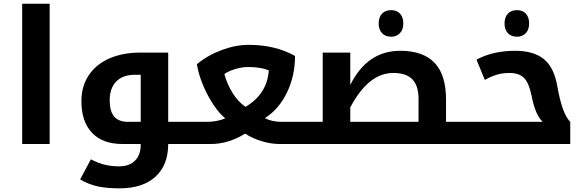

<svg xmlns="http://www.w3.org/2000/svg" viewBox="-20 -780 3174 1040"><path d="M100.1 -759.8H249V0H100.1Z M1016.1 -120.1Q1021 -120.1 1021 -116.2V-4.9Q1021 0 1016.1 0H891.1Q891.1 114.3 822 177.2Q752.9 240.2 627 240.2Q559.1 240.2 509.5 229.7Q460 219.2 414.1 191.9L472.2 83Q512.7 104 548.8 112.5Q585 121.1 624 121.1Q680.7 121.1 711.4 90.1Q742.2 59.1 742.2 4.9V0H643.1Q536.1 0 478.5 -60.5Q420.9 -121.1 420.9 -232.9Q420.9 -312 460.4 -371.8Q500 -431.6 572.3 -463.4Q644.5 -495.1 739.3 -495.1H891.1V-120.1ZM742.2 -120.1V-375H710Q646 -375 610.1 -338.9Q574.2 -302.7 574.2 -236.8Q574.2 -176.8 598.6 -148.4Q623 -120.1 673.3 -120.1Z M1620.1 -120.1Q1625 -120.1 1625 -116.2V-4.9Q1625 0 1620.1 0H1493.2Q1446.3 0 1395.5 -15.9Q1344.7 -31.7 1308.1 -56.2Q1216.3 0 1122.1 0H1006.3Q1001.5 0 1001.5 -4.9V-116.2Q1001.5 -120.1 1006.3 -120.1H1106.4Q1128.9 -120.1 1156 -125.5Q1183.1 -130.9 1200.2 -139.2Q1170.4 -162.1 1137.2 -211.4Q1104 -260.7 1079.6 -319.3Q1055.2 -377.9 1046.4 -432.1Q1105 -481 1180.9 -509Q1256.8 -537.1 1327.1 -537.1Q1470.2 -537.1 1578.1 -477.1Q1578.1 -368.7 1534.2 -278.3Q1490.2 -188 1415 -140.1Q1452.1 -120.1 1505.4 -120.1ZM1310.1 -201.2Q1427.2 -271 1436 -398.9Q1392.6 -417 1323.2 -417Q1291 -417 1253.9 -405.8Q1216.8 -394.5 1195.3 -378.9Q1210 -323.7 1240.5 -275.4Q1271 -227.1 1310.1 -201.2Z M1610.4 0Q1605.5 0 1605.5 -4.9V-116.2Q1605.5 -120.1 1610.4 -120.1H1728V-495.1H1877.4V-319.8Q1968.8 -504.9 2148.4 -504.9Q2271 -504.9 2333.5 -440.2Q2396 -375.5 2396 -240.2V-120.1H2526.4Q2531.2 -120.1 2531.2 -116.2V-4.9Q2531.2 0 2526.4 0ZM2247.1 -120.1V-243.2Q2247.1 -315.9 2213.6 -350.3Q2180.2 -384.8 2110.4 -384.8Q1975.6 -384.8 1877.4 -198.2V-120.1ZM2098.6 -581.1Q2067.4 -581.1 2049.3 -600.3Q2031.2 -619.6 2031.2 -652.8Q2031.2 -686.5 2049.1 -705.8Q2066.9 -725.1 2098.6 -725.1Q2128.9 -725.1 2146.7 -706.1Q2164.6 -687 2164.6 -652.8Q2164.6 -619.6 2146.2 -600.3Q2127.9 -581.1 2098.6 -581.1Z M2516.1 0Q2511.2 0 2511.2 -4.9V-116.2Q2511.2 -120.1 2516.1 -120.1H2918.9V-121.1Q2879.9 -156.2 2858.9 -263.2Q2845.2 -330.6 2818.6 -357.7Q2792 -384.8 2738.8 -384.8Q2703.6 -384.8 2672.9 -376Q2642.1 -367.2 2606 -347.2L2561 -457Q2650.4 -504.9 2770 -504.9Q2870.1 -504.9 2925.8 -460Q2981.4 -415 2999 -312Q3024.9 -163.1 3068.8 -120.1V0ZM2780.3 -581.1Q2749 -581.1 2731 -600.3Q2712.9 -619.6 2712.9 -652.8Q2712.9 -686.5 2730.7 -705.8Q2748.5 -725.1 2780.3 -725.1Q2810.5 -725.1 2828.4 -706.1Q2846.2 -687 2846.2 -652.8Q2846.2 -619.6 2827.9 -600.3Q2809.6 -581.1 2780.3 -581.1Z"/></svg>

Font: Droid Arabic Kufi
Style: Bold
Weight: 700
Designer: Pascal Zoghbi
Foundry: Irfont.ir
Version: Version 1.00 February 28, 2013, initial release